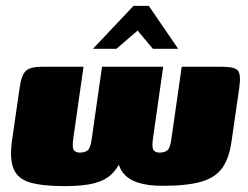

<svg xmlns="http://www.w3.org/2000/svg" viewBox="-20 -626 844 653"><path d="M200 7Q126 7 83.5 -5Q41 -17 26.5 -51Q12 -85 21 -149L47 -329Q53 -371 68 -385Q83 -399 122 -399H264L229 -153Q225 -123 231.5 -115Q238 -107 251 -107Q269 -107 278.5 -115Q288 -123 292 -154L327 -399H535L500 -153Q496 -123 502.5 -115Q509 -107 522 -107Q540 -107 549.5 -115Q559 -123 563 -154L598 -399H734Q778 -399 789 -386Q800 -373 794 -329L768 -149Q760 -89 736.5 -55.5Q713 -22 664.5 -8Q616 6 533 6Q481 6 447.5 -5.5Q414 -17 397.5 -39.5Q381 -62 379 -95H398Q383 -56 360 -34Q337 -12 299.5 -2.5Q262 7 200 7ZM296 -460 434 -606H486L586 -460H500L448 -522L376 -460Z"/></svg>

Font: Genos Thin Black
Style: Italic
Weight: 900
Italic angle: -8°
Version: Version 1.010